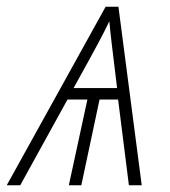

<svg xmlns="http://www.w3.org/2000/svg" viewBox="-61 -549 503 569"><path d="M-41 0H-1L139 -254H198L143 0H180L234 -254H289L321 0H359L290 -529H252ZM286 -288H157C227 -414 245 -448 263 -486C266 -450 273 -396 286 -288Z"/></svg>

Font: Noto Sans SemiCondensed ExtraLight
Style: Italic
Weight: 200
Width: 4
Italic angle: -12°
Designer: Monotype Design Team
Foundry: Monotype Imaging Inc.
Version: Version 2.013